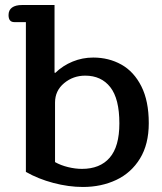

<svg xmlns="http://www.w3.org/2000/svg" viewBox="-20 -730 646 764"><path d="M83 -46V-642H37Q14 -642 14 -670Q14 -690 28 -700Q42 -710 67 -710H197V-441L200 -440Q230 -469 269 -485Q308 -501 351 -501Q413 -501 463 -473Q513 -445 542.5 -386.5Q572 -328 572 -240Q572 -156 537 -99Q502 -42 442.5 -14Q383 14 310 14Q253 14 192.5 -2Q132 -18 83 -46ZM455 -239Q455 -337 419 -383Q383 -429 319 -429Q271 -429 235 -399Q199 -369 199 -322V-85Q222 -72 251 -65Q280 -58 306 -58Q378 -58 416.5 -102.5Q455 -147 455 -239Z"/></svg>

Font: Maitree Semibold
Style: Regular
Weight: 600
Designer: CadsonDemak Team
Foundry: CadsonDemak
Version: Version 1.000